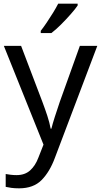

<svg xmlns="http://www.w3.org/2000/svg" viewBox="-20 -786 550 1046"><path d="M1 -536H95L211 -231Q226 -191 238 -154.5Q250 -118 256 -85H260Q266 -110 279 -150.5Q292 -191 306 -232L415 -536H510L279 74Q251 150 206.5 195Q162 240 84 240Q60 240 42 237.5Q24 235 11 232V162Q22 164 37.5 166Q53 168 70 168Q116 168 144.5 142Q173 116 189 73L217 2ZM403 -756Q391 -738 366 -709.5Q341 -681 312.5 -652.5Q284 -624 260 -606H202V-618Q217 -637 234.5 -663Q252 -689 269 -716.5Q286 -744 297 -766H403Z"/></svg>

Font: Noto Sans Modi
Style: Regular
Weight: 400
Designer: Monotype Design Team
Foundry: Monotype Imaging Inc.
Version: Version 2.003; ttfautohint (v1.8.4.7-5d5b)